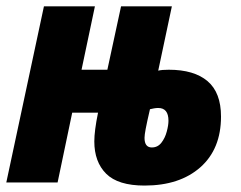

<svg xmlns="http://www.w3.org/2000/svg" viewBox="-33 -573 756 603"><path d="M420.9 9.8Q337.9 9.8 300.5 -27.3Q263.2 -64.5 263.2 -128.9Q263.2 -162.1 274.9 -219.2H193.8L147.9 0H-13.2L105 -553.2H265.1L223.1 -354H304.2L347.2 -553.2H506.8L463.9 -351.1Q475.1 -354 497.1 -354Q576.7 -354 618.9 -318.1Q661.1 -282.2 661.1 -207Q661.1 -105 596.2 -47.6Q531.2 9.8 420.9 9.8ZM443.8 -109.9Q462.4 -109.9 473.9 -124.8Q485.4 -139.6 490.7 -159.7Q496.1 -179.7 496.1 -193.8Q496.1 -233.9 463.9 -233.9Q458 -233.9 450.9 -232.7Q443.8 -231.4 438 -230Q428.2 -188 424.6 -168.5Q420.9 -148.9 420.9 -140.1Q420.9 -109.9 443.8 -109.9Z"/></svg>

Font: Open Sans Condensed ExtraBold
Style: Italic
Weight: 800
Width: 3
Italic angle: -12°
Designer: Monotype Design Team
Foundry: Monotype Imaging Inc.
Version: Version 3.003; ttfautohint (v1.8.4)